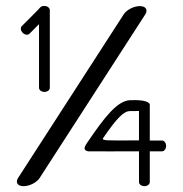

<svg xmlns="http://www.w3.org/2000/svg" viewBox="-20 -639 628 659"><path d="M478.9 -590C488.1 -605 480.8 -618 459.9 -618C439 -618 414.4 -605 404.8 -590C404.5 -589.8 41.9 -28 41.9 -28C32.4 -13.2 40 0 60.9 0C81.8 0 106.4 -13 116 -28ZM494.1 -278.7C494.1 -278.7 498.7 -298.3 426.1 -295.1C381.3 -293.1 336.3 -232.4 284.8 -157.3C271.8 -138.4 261 -124.3 282.6 -119.5C357.9 -119.2 380.3 -119.6 426.1 -119.6C426.2 -119.6 439.4 -119.6 457 -119.6C457 -60.5 457.1 -14 457.1 -14C457.1 -6.6 465.1 0 475.6 0C486 0 494.1 -6.5 494.1 -14V-119.6C519.7 -119.6 536.1 -119.6 536.1 -119.6C543.5 -119.6 550.1 -127.7 550.1 -138.1C550.1 -148.6 543.6 -156.7 536.1 -156.7H494.1ZM457 -258C457 -236 457 -197 457 -157C429.3 -157 426.1 -157 426.1 -157C352.9 -157 327.2 -155.3 334.1 -165.3C382.1 -235.4 405 -257.4 426.1 -257.7C439.4 -257.9 449.4 -258 457 -258ZM113.9 -556.1C113.9 -475.7 113.9 -337.5 113.9 -337.5C113.9 -330.1 122 -323.5 132.4 -323.5C142.9 -323.5 151 -330 151 -337.5V-604.5C150.7 -612 142.9 -618.5 132.4 -618.5C119.7 -619.5 115.2 -609.8 109.9 -604.5C109.8 -604.4 54.8 -549.3 54.8 -549.3C49.5 -544.1 50.6 -533.7 58 -526.3C65.3 -519 75.6 -517.8 81 -523.1Z"/></svg>

Font: Hi.
Style: Regular
Weight: 400
Designer: Mew Too, Robert Jablonski
Foundry: Cannot Into Space Fonts
Version: Version 1.996